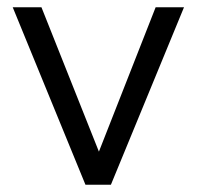

<svg xmlns="http://www.w3.org/2000/svg" viewBox="-20 -508 541 528"><path d="M215 0 15 -488H94L252 -91L408 -488H486L285 0Z"/></svg>

Font: Red Hat Text VF
Style: Regular
Weight: 400
Designer: Pentagram, MCKL
Foundry: Pentagram, MCKL
Version: Version 1.023